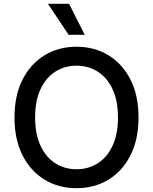

<svg xmlns="http://www.w3.org/2000/svg" viewBox="-20 -984 808 1014"><path d="M711.6 -363.6Q711.6 -247.5 669 -163.7Q626.4 -79.9 552.4 -35Q478.3 9.9 384.2 9.9Q289.8 9.9 215.7 -35Q141.7 -79.9 99.1 -163.7Q56.5 -247.5 56.5 -363.6Q56.5 -480.1 99.1 -563.7Q141.7 -647.4 215.7 -692.3Q289.8 -737.2 384.2 -737.2Q478.3 -737.2 552.4 -692.3Q626.4 -647.4 669 -563.7Q711.6 -480.1 711.6 -363.6ZM603 -363.6Q603 -452.4 574.4 -513.3Q545.8 -574.2 496.3 -605.6Q446.7 -637.1 384.2 -637.1Q321.7 -637.1 272.2 -605.6Q222.7 -574.2 194.1 -513.3Q165.5 -452.4 165.5 -363.6Q165.5 -275.2 194.1 -214.1Q222.7 -153.1 272.2 -121.6Q321.7 -90.2 384.2 -90.2Q446.7 -90.2 496.3 -121.6Q545.8 -153.1 574.4 -214.1Q603 -275.2 603 -363.6ZM427.6 -800.1H342.7L233 -963.8H344.8Z"/></svg>

Font: Inter UI Medium
Style: Regular
Weight: 500
Designer: Rasmus Andersson
Foundry: rsms
Version: 3.2;8d6f07862